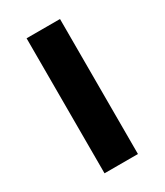

<svg xmlns="http://www.w3.org/2000/svg" viewBox="-136 -564 533 622"><g transform="rotate(-30 130.5 -252.5)"><path d="M68 0V-505H193V0Z"/></g></svg>

Font: Mulish ExtraLight
Style: Regular
Weight: 200
Designer: Vernon Adams
Foundry: Vernon Adams
Version: Version 3.603